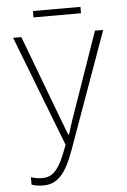

<svg xmlns="http://www.w3.org/2000/svg" viewBox="-58 -877 615 930"><g transform="rotate(-5 250.0 -412.0)"><path d="M138 -804H369V-835H138ZM115 11C184 11 225 -34 267 -152L469 -714H429L280 -287C273 -266 267 -246 260 -224H256C248 -247 240 -263 231 -289L71 -714H31L239 -176C197 -58 166 -25 113 -25C91 -25 77 -28 58 -34V2C73 8 91 11 115 11Z"/></g></svg>

Font: Noto Sans Mono ExtraCondensed ExtraLight
Style: Regular
Weight: 200
Width: 2
Designer: Monotype Design Team
Foundry: Monotype Imaging Inc.
Version: Version 2.014